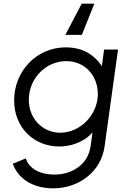

<svg xmlns="http://www.w3.org/2000/svg" viewBox="-20 -806 703 1046"><path d="M426 -616 494 -786H425L336 -616ZM270 220C411 220 532 128 550 -10L623 -536H547L535 -446C516 -475 491 -499 460 -518C425 -538 384 -548 338 -548C178 -548 57 -417 57 -259C57 -109 167 -8 302 -8C346 -8 387 -18 426 -39C449 -51 468 -66 484 -85L474 -12C460 95 367 145 278 145C185 145 136 104 120 57L50 86C76 163 154 220 270 220ZM308 -83C212 -83 137 -160 137 -262C137 -381 232 -473 340 -473C442 -473 513 -395 513 -293C513 -183 419 -83 308 -83Z"/></svg>

Font: Plus Jakarta Sans
Style: Italic
Weight: 400
Italic angle: -8°
Designer: Gumpita Rahayu
Foundry: Tokotype
Version: Version 2.071;gftools[0.9.30]